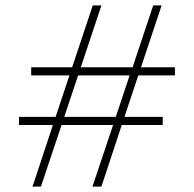

<svg xmlns="http://www.w3.org/2000/svg" viewBox="-20 -690 715 708"><path d="M95 -442V-412H236L185 -259H50V-229H175L100 -2H131L207 -229H397L321 -2H354L429 -229H580V-259H439L490 -412H625V-442H500L576 -670H545L469 -442H278L354 -670H322L246 -442ZM217 -259 268 -412H458L407 -259Z"/></svg>

Font: LT Wave Alt Thin
Style: Regular
Weight: 100
Designer: Daniel Lyons
Version: Version 2.5 (Glyphs App)